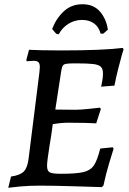

<svg xmlns="http://www.w3.org/2000/svg" viewBox="-20 -876 611 906"><path d="M267 -56Q341 -56 374 -64Q407 -72 423 -95.5Q439 -119 453 -175L512 -181L516 -174Q511 -159 495.5 -107.5Q480 -56 468 0L460 7Q429 6 330 3Q231 0 167 0Q118 0 74.5 4Q31 8 19 10L32 -43Q75 -49 92.5 -67Q110 -85 115 -128L166 -535Q168 -553 168 -559Q168 -576 161.5 -582.5Q155 -589 138 -589Q129 -589 119.5 -588Q110 -587 107 -587L104 -592L117 -641Q132 -640 174.5 -639Q217 -638 268 -638Q466 -638 559 -650L563 -643Q561 -637 554.5 -614.5Q548 -592 538 -552.5Q528 -513 520 -472L457 -467Q459 -473 462.5 -493.5Q466 -514 466 -529Q466 -551 455.5 -561Q445 -571 419 -574Q393 -577 335 -577Q304 -577 292.5 -575Q281 -573 276.5 -566.5Q272 -560 269 -541L241 -359L336 -358Q357 -358 397.5 -362Q438 -366 451 -368L456 -362L434 -294Q421 -295 383 -296Q345 -297 303 -297Q269 -297 229 -290Q222 -235 214 -190Q202 -115 202 -94Q202 -69 215 -62.5Q228 -56 267 -56ZM257 -714 245 -717 226 -739Q245 -789 281 -822.5Q317 -856 369 -856Q422 -856 452 -821Q482 -786 489 -736L467 -717H455Q446 -750 423 -766Q400 -782 367 -782Q333 -782 303.5 -764Q274 -746 257 -714Z"/></svg>

Font: Alegreya SC Medium
Style: Italic
Weight: 500
Italic angle: -7°
Designer: Juan Pablo del Peral
Foundry: Huerta Tipografica
Version: Version 2.007; ttfautohint (v1.6)